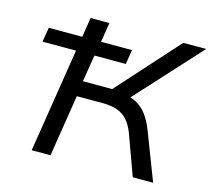

<svg xmlns="http://www.w3.org/2000/svg" viewBox="-101 -826 1042 947"><g transform="rotate(15 419.5 -352.5)"><path d="M137 0 221 -531H50L62 -605H233L249 -705H345L329 -605H487L475 -531H315L293 -394H464L419 -368L722 -705H839L521 -357L502 -385Q541 -381 571 -364.5Q601 -348 623 -319Q645 -290 662 -247L757 0H653L578 -206Q555 -266 517 -290.5Q479 -315 415 -315H283L233 0Z"/></g></svg>

Font: Nunito Sans 7pt SemiExpanded
Style: Italic
Weight: 400
Width: 6
Italic angle: -9°
Designer: Vernon Adams
Foundry: Vernon Adams
Version: Version 3.101;gftools[0.9.27]